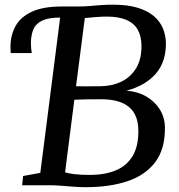

<svg xmlns="http://www.w3.org/2000/svg" viewBox="-20 -770 744 798"><path d="M336.5 8Q312.5 8 285.8 6Q259 4 234.5 2Q210 0 191 0H72L76 -38.5L147.5 -51.5L230 -697L212.5 -719.5L236.5 -743H298.5Q329 -743 352.5 -745Q376 -747 399.2 -748.8Q422.5 -750.5 451 -750.5Q511.5 -750.5 553 -737.5Q594.5 -724.5 619.8 -702.8Q645 -681 656.8 -652.8Q668.5 -624.5 669.5 -594Q671 -514 627.8 -464Q584.5 -414 505.5 -393Q551 -390 587 -369.5Q623 -349 644 -315.5Q665 -282 665.5 -240Q666.5 -151 625.5 -96.5Q584.5 -42 510.2 -17Q436 8 336.5 8ZM296 -411.5Q313.5 -411 340 -411.2Q366.5 -411.5 394.5 -411.5Q443 -411.5 482.5 -429.8Q522 -448 545.5 -486Q569 -524 568 -583Q567 -621.5 551.8 -647.8Q536.5 -674 505 -687.5Q473.5 -701 424 -701Q404.5 -701 379.2 -699.2Q354 -697.5 332.5 -695ZM354 -43Q415.5 -43 461 -61.8Q506.5 -80.5 531.2 -121.5Q556 -162.5 555 -229.5Q554 -294.5 515.2 -326Q476.5 -357.5 400.5 -357.5Q367.5 -357.5 337.8 -357Q308 -356.5 289 -355.5L250.5 -54Q262 -49.5 288.5 -46.2Q315 -43 354 -43ZM24.5 -549.5Q24.5 -555 24 -560.5Q23.5 -566 23.5 -574Q23.5 -623.5 44.5 -661.5Q65.5 -699.5 112.2 -721.2Q159 -743 236.5 -743L230 -697Q182 -697 155.5 -684.5Q129 -672 118.8 -648Q108.5 -624 108.5 -590.5Q108.5 -578.5 109.5 -568.8Q110.5 -559 112 -549.5Z"/></svg>

Font: Merriweather 24pt
Style: Italic
Weight: 400
Italic angle: -7.8°
Designer: Eben Sorkin
Foundry: Eben Sorkin
Version: Version 2.101